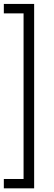

<svg xmlns="http://www.w3.org/2000/svg" viewBox="-20 -832 280 1002"><path d="M0 -811.5H158.2V150.9H0V102.1H103V-762.2H0Z"/></svg>

Font: Vazirmatn FD ExtraLight
Style: Regular
Weight: 200
Designer: Saber Rastikerdar
Foundry: Saber Rastikerdar
Version: Version 33.003